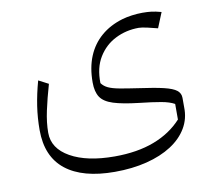

<svg xmlns="http://www.w3.org/2000/svg" viewBox="-73 -465 905 806"><g transform="rotate(-10 379.5 -62.0)"><path d="M636.7 -305.2 663.1 -370.1Q637.7 -377 621.1 -378.9Q604.5 -380.9 583 -380.9Q561 -380.9 537.8 -377.7Q514.6 -374.5 496.1 -369.1Q441.9 -353 404.1 -320.3Q366.2 -287.6 346.4 -239.7Q326.7 -191.9 326.7 -128.9Q326.7 -88.9 342 -65.9Q357.4 -43 395.8 -30.8Q434.1 -18.6 502.9 -10.7Q560.5 -4.4 596.2 2Q631.8 8.3 652.3 20V86.4Q605 138.2 533.2 165.5Q461.4 192.9 364.3 192.9Q246.6 192.9 176.5 153.3Q106.4 113.8 106.4 46.9Q106.4 3.4 117.2 -46.4Q127.9 -96.2 145 -155.3L103 -177.2Q87.9 -122.6 80.3 -72.5Q72.8 -22.5 72.8 29.3Q72.8 142.6 145 199.7Q217.3 256.8 354 256.8Q428.7 256.8 490.7 241.2Q552.7 225.6 597.2 196.8Q641.6 168 665 128.2Q688.5 88.4 687 40V0Q687 -19.5 671.4 -32Q655.8 -44.4 617.9 -53.5Q580.1 -62.5 513.2 -71.8Q463.4 -79.1 433.1 -84.7Q402.8 -90.3 385.7 -98.4Q368.7 -106.4 358.4 -120.6Q356.9 -186 384.3 -230.7Q411.6 -275.4 457.3 -298.3Q502.9 -321.3 557.1 -321.3Q568.8 -321.3 593.8 -315.7Q618.7 -310.1 636.7 -305.2Z"/></g></svg>

Font: Pinar VF
Style: Regular
Weight: 300
Designer: Amin Abedi
Version: Version 2.000